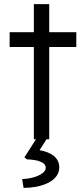

<svg xmlns="http://www.w3.org/2000/svg" viewBox="-20 -679 411 936"><path d="M145 0V-659H220V0ZM27 -450V-522H352V-450ZM88 194Q115 193 141.5 186Q168 179 185.5 166.5Q203 154 203 139Q203 123 187 114Q171 105 149.5 101.5Q128 98 112 98L99 88L165 -15H216L173 53Q221 62 245 83.5Q269 105 269 137Q269 163 253 182.5Q237 202 211.5 214Q186 226 155.5 231.5Q125 237 95 237Z"/></svg>

Font: Our Lexend Light
Style: Regular
Weight: 300
Designer: Bonnie Shaver-Troup, Thomas Jockin
Foundry: Lexend
Version: Version 1.007